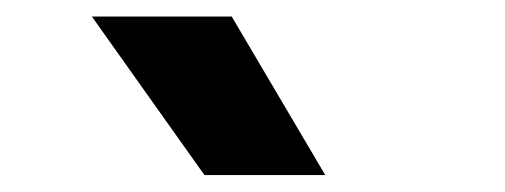

<svg xmlns="http://www.w3.org/2000/svg" viewBox="-20 -828 610 232"><path d="M227 -616.5 91 -808H260L373 -616.5Z"/></svg>

Font: Encode Sans SC
Style: Bold
Weight: 700
Version: Version 3.002